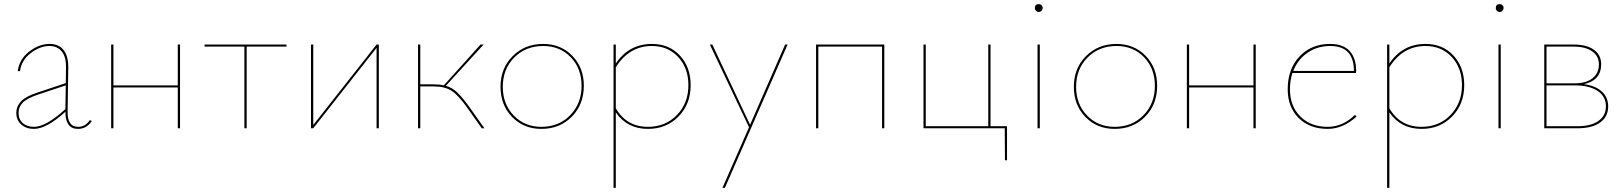

<svg xmlns="http://www.w3.org/2000/svg" viewBox="-20 -622 7870 931"><path d="M416 -40 425 -35Q400 3 358 3Q297 3 297 -80Q206 3 144 3Q107 3 83 -18.5Q59 -40 59 -75Q59 -106 82 -130.5Q105 -155 161 -173L299 -219L300 -294Q301 -346 279.5 -372.5Q258 -399 220 -399Q174 -399 129 -364.5Q84 -330 77 -277H66Q73 -334 121 -371.5Q169 -409 221 -409Q265 -409 288.5 -379Q312 -349 311 -294L308 -82Q306 -7 359 -7Q394 -7 416 -40ZM70 -75Q70 -43 90.5 -25Q111 -7 145 -7Q203 -7 297 -93L299 -208L166 -164Q110 -145 90 -124Q70 -103 70 -75Z M842 -406H853V0H842V-198H530V0H519V-406H530V-208H842Z M1369 -406V-396H1176V0H1165V-396H972V-406Z M1817 -406V0H1806V-390L1499 0H1488V-406H1499V-16L1806 -406Z M2256 -103 2329 0H2316L2246 -99Q2203 -160 2170 -181.5Q2137 -203 2082 -203H2018V0H2007V-406H2018V-213H2083Q2113 -213 2132 -208L2310 -406H2325L2142 -206Q2173 -197 2197.5 -173.5Q2222 -150 2256 -103Z M2605 3Q2519 3 2463 -55Q2407 -113 2407 -201Q2407 -291 2466 -350Q2525 -409 2614 -409Q2699 -409 2755 -351.5Q2811 -294 2811 -206Q2811 -115 2752.5 -56Q2694 3 2605 3ZM2605 -7Q2690 -7 2745 -63.5Q2800 -120 2800 -206Q2800 -290 2747.5 -344.5Q2695 -399 2614 -399Q2529 -399 2473.5 -343Q2418 -287 2418 -201Q2418 -117 2471 -62Q2524 -7 2605 -7Z M3141 -409Q3225 -409 3277 -352.5Q3329 -296 3329 -209Q3329 -117 3270 -57Q3211 3 3122 3Q3021 3 2966 -77V289H2955V-406H2966V-314Q3030 -409 3141 -409ZM3122 -7Q3207 -7 3262.5 -64.5Q3318 -122 3318 -209Q3318 -292 3268.5 -345.5Q3219 -399 3141 -399Q3031 -399 2966 -296V-97Q3018 -7 3122 -7Z M3787 -406H3799L3495 289H3483L3612 -5L3422 -406H3434L3617 -17Z M4268 -406V0H4257V-396H3948V0H3937V-406Z M4863 -10V155H4853L4852 0H4458V-406H4469V-10H4772V-406H4783V-10Z M4998 -583Q4998 -602 5017 -602Q5025 -602 5030.5 -596.5Q5036 -591 5036 -583Q5036 -576 5030.5 -570Q5025 -564 5017 -564Q5009 -564 5003.5 -569.5Q4998 -575 4998 -583ZM5011 0V-406H5022V0Z M5385 3Q5299 3 5243 -55Q5187 -113 5187 -201Q5187 -291 5246 -350Q5305 -409 5394 -409Q5479 -409 5535 -351.5Q5591 -294 5591 -206Q5591 -115 5532.5 -56Q5474 3 5385 3ZM5385 -7Q5470 -7 5525 -63.5Q5580 -120 5580 -206Q5580 -290 5527.5 -344.5Q5475 -399 5394 -399Q5309 -399 5253.5 -343Q5198 -287 5198 -201Q5198 -117 5251 -62Q5304 -7 5385 -7Z M6058 -406H6069V0H6058V-198H5746V0H5735V-406H5746V-208H6058Z M6550 -65 6558 -57Q6492 3 6418 3Q6330 3 6277 -50Q6224 -103 6224 -189Q6224 -288 6281.5 -348.5Q6339 -409 6429 -409Q6493 -409 6524.5 -374.5Q6556 -340 6556 -278Q6556 -271 6555 -268H6247Q6235 -232 6235 -189Q6235 -107 6285.5 -57Q6336 -7 6418 -7Q6491 -7 6550 -65ZM6430 -399Q6368 -399 6320.5 -366.5Q6273 -334 6251 -278H6545Q6545 -399 6430 -399Z M6892 -409Q6976 -409 7028 -352.5Q7080 -296 7080 -209Q7080 -117 7021 -57Q6962 3 6873 3Q6772 3 6717 -77V289H6706V-406H6717V-314Q6781 -409 6892 -409ZM6873 -7Q6958 -7 7013.5 -64.5Q7069 -122 7069 -209Q7069 -292 7019.5 -345.5Q6970 -399 6892 -399Q6782 -399 6717 -296V-97Q6769 -7 6873 -7Z M7233 -583Q7233 -602 7252 -602Q7260 -602 7265.5 -596.5Q7271 -591 7271 -583Q7271 -576 7265.5 -570Q7260 -564 7252 -564Q7244 -564 7238.5 -569.5Q7233 -575 7233 -583ZM7246 0V-406H7257V0Z M7661 -214Q7717 -206 7747.5 -178Q7778 -150 7778 -106Q7778 -56 7739 -28Q7700 0 7630 0H7468V-406H7611Q7674 -406 7709 -380.5Q7744 -355 7744 -310Q7744 -233 7661 -214ZM7610 -396H7479V-218H7615Q7671 -218 7702 -242.5Q7733 -267 7733 -310Q7733 -350 7700.5 -373Q7668 -396 7610 -396ZM7630 -10Q7694 -10 7730.5 -35.5Q7767 -61 7767 -106Q7767 -154 7727 -181Q7687 -208 7615 -208H7479V-10Z"/></svg>

Font: EauTest Hairline
Style: Regular
Weight: 250
Designer: Christian Thalmann (Catharsis Fonts)
Version: Version 0.001;PS 000.001;hotconv 1.0.88;makeotf.lib2.5.64775